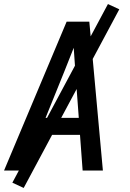

<svg xmlns="http://www.w3.org/2000/svg" viewBox="-20 -842 640 948"><path d="M0 0 309 -735H421L488 0H388L375 -176H171L100 0ZM205 -260H369L352 -490Q350 -519 348 -548Q346 -577 344 -606Q332 -577 321 -548Q310 -519 298 -490ZM97 86 41 60 513 -822 569 -796Z"/></svg>

Font: Iosevka Md Ex Obl
Style: Regular
Weight: 500
Width: 7
Italic angle: -9°
Monospace: yes
Designer: Belleve Invis
Foundry: Belleve Invis
Version: Version 32.5.0; ttfautohint (v1.8.4)